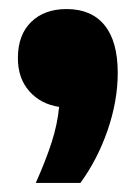

<svg xmlns="http://www.w3.org/2000/svg" viewBox="-20 -228 300 424"><path d="M240 -67Q240 -5.5 217.8 59.2Q195.5 124 157.5 176H59Q81.5 125.5 94.2 85.8Q107 46 110.5 8Q70 2 44.8 -26.5Q19.5 -55 19.5 -99.5Q19.5 -151 48.8 -179.5Q78 -208 127 -208Q182 -208 211 -172.2Q240 -136.5 240 -67Z"/></svg>

Font: Encode Sans Condensed ExtraBold
Style: Regular
Weight: 800
Width: 3
Designer: Multiple Designers
Foundry: Impallari Type
Version: Version 2.000